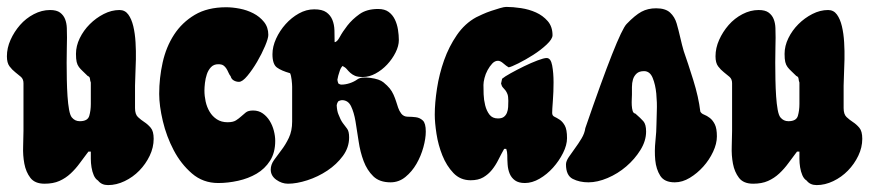

<svg xmlns="http://www.w3.org/2000/svg" viewBox="-32 -532 2525 556"><path d="M113 -503Q132 -503 142 -495.5Q152 -488 156.5 -476.5Q161 -465 161.5 -451Q162 -437 162 -423Q162 -413 161.5 -393.5Q161 -374 161 -350.5Q161 -327 161.5 -301.5Q162 -276 163.5 -253.5Q165 -231 168 -214.5Q171 -198 176 -192Q185 -181 199 -181Q222 -181 226.5 -196.5Q231 -212 231 -231V-293Q229 -298 228.5 -304Q228 -310 222 -312Q213 -321 207 -326.5Q201 -332 196.5 -338Q192 -344 190 -352.5Q188 -361 188 -376Q188 -399 199 -421.5Q210 -444 228 -462Q246 -480 268.5 -491.5Q291 -503 314 -503Q330 -503 339.5 -490Q349 -477 354 -456Q359 -435 360.5 -409.5Q362 -384 361.5 -360Q361 -336 360 -315.5Q359 -295 359 -284V-219Q359 -201 367.5 -193Q376 -185 386 -178.5Q396 -172 404.5 -162Q413 -152 413 -130Q413 -105 401.5 -81Q390 -57 371.5 -38Q353 -19 329 -7.5Q305 4 281 4Q262 4 252 -9Q244 -14 239.5 -24.5Q235 -35 233 -47.5Q231 -60 231 -72Q231 -84 231 -93H224Q211 -76 199 -59.5Q187 -43 172.5 -29.5Q158 -16 140 -8Q122 0 97 0Q69 0 56 -17Q43 -34 38.5 -58Q34 -82 35 -108Q36 -134 36 -153V-291Q36 -303 28.5 -309.5Q21 -316 12 -323Q3 -330 -4.5 -340Q-12 -350 -12 -369Q-12 -393 -1.5 -416.5Q9 -440 26 -459.5Q43 -479 66 -491Q89 -503 113 -503Z M623 -511Q641 -511 662 -507Q683 -503 701.5 -493.5Q720 -484 732.5 -468.5Q745 -453 745 -431Q745 -421 735.5 -398.5Q726 -376 712.5 -353Q699 -330 684.5 -312.5Q670 -295 660 -295Q652 -295 645 -299Q638 -303 636 -311Q632 -316 629.5 -322Q627 -328 623.5 -333.5Q620 -339 615 -342.5Q610 -346 600 -346Q587 -346 579 -337.5Q571 -329 567 -317Q563 -305 561.5 -292Q560 -279 560 -270Q560 -254 563.5 -238Q567 -222 575 -208.5Q583 -195 596 -186.5Q609 -178 627 -178Q643 -178 651.5 -183.5Q660 -189 666.5 -195Q673 -201 680 -206.5Q687 -212 701 -212Q717 -212 729 -203.5Q741 -195 749 -182Q757 -169 761 -153.5Q765 -138 765 -124Q765 -90 750 -66.5Q735 -43 711 -29Q687 -15 657.5 -8.5Q628 -2 600 -2Q556 -2 524 -29.5Q492 -57 471 -97Q450 -137 439.5 -181.5Q429 -226 429 -260Q429 -306 439 -351Q449 -396 472 -431.5Q495 -467 532 -489Q569 -511 623 -511Z M945 -301Q946 -294 948 -290Q950 -289 952 -288Q954 -287 957 -287Q968 -287 980.5 -291Q993 -295 1003.5 -302.5Q1014 -310 1040.5 -306.5Q1067 -303 1078.5 -293.5Q1090 -284 1096.5 -276Q1103 -268 1107.5 -258Q1112 -248 1115 -238.5Q1118 -229 1121 -220Q1124 -211 1130 -203Q1137 -194 1149 -194Q1161 -194 1172.5 -192.5Q1184 -191 1192.5 -183Q1201 -175 1201 -151Q1201 -131 1194 -105.5Q1187 -80 1174 -57.5Q1161 -35 1142 -19.5Q1123 -4 1099 -4Q1067 -4 1049 -21.5Q1031 -39 1021 -65.5Q1011 -92 1006.5 -123Q1002 -154 997.5 -180.5Q993 -207 984.5 -224.5Q976 -242 958 -242Q956 -242 953 -241Q950 -240 948 -239Q945 -235 944 -231.5Q943 -228 943 -227Q944 -210 948 -201Q954 -185 960.5 -176Q967 -167 973 -159.5Q979 -152 979 -134Q979 -105 961 -80.5Q943 -56 916 -38Q889 -20 858 -10Q827 0 802 0Q784 0 768 -11.5Q752 -23 752 -41Q752 -55 761.5 -68.5Q771 -82 783 -97.5Q795 -113 804.5 -133Q814 -153 814 -180V-281Q814 -288 812.5 -301Q811 -314 808 -320Q783 -327 770 -336.5Q757 -346 757 -375Q757 -397 767.5 -420Q778 -443 795 -462Q812 -481 833.5 -493Q855 -505 878 -505Q901 -505 913 -496.5Q925 -488 930.5 -474.5Q936 -461 936.5 -444Q937 -427 937 -410Q944 -410 952 -425Q960 -440 974 -458Q988 -476 1009 -491Q1030 -506 1063 -506Q1082 -506 1093.5 -497.5Q1105 -489 1111.5 -475.5Q1118 -462 1120.5 -446Q1123 -430 1123 -416Q1123 -399 1113.5 -380Q1104 -361 1089 -345Q1074 -329 1055.5 -319Q1037 -309 1019 -309Q1004 -309 996 -312.5Q988 -316 982.5 -321Q977 -326 972.5 -331.5Q968 -337 960 -341Q954 -335 951 -324Q947 -313 945 -301Z M1434 -512Q1453 -512 1476.5 -508.5Q1500 -505 1520 -496Q1540 -487 1554 -471Q1568 -455 1568 -430Q1568 -419 1551 -403Q1534 -387 1512 -373Q1490 -359 1469 -348.5Q1448 -338 1441 -337Q1434 -341 1425.5 -348.5Q1417 -356 1410 -356Q1401 -356 1393.5 -348Q1386 -340 1380 -329Q1374 -318 1371 -306Q1368 -294 1368 -286Q1368 -275 1368.5 -259Q1369 -243 1373 -227Q1377 -211 1385.5 -200Q1394 -189 1410 -189Q1421 -189 1427 -193.5Q1433 -198 1436 -205.5Q1439 -213 1439.5 -222Q1440 -231 1440 -240Q1440 -253 1437.5 -259.5Q1435 -266 1431.5 -270.5Q1428 -275 1424.5 -278.5Q1421 -282 1419 -290L1422 -304Q1429 -310 1447 -320Q1465 -330 1485.5 -340Q1506 -350 1524.5 -357Q1543 -364 1551 -364Q1563 -364 1567 -342.5Q1571 -321 1571 -293.5Q1571 -266 1569 -240Q1567 -214 1567 -205Q1567 -197 1573.5 -194Q1580 -191 1588.5 -185.5Q1597 -180 1603.5 -168.5Q1610 -157 1610 -132Q1610 -112 1598.5 -89Q1587 -66 1569.5 -46.5Q1552 -27 1530.5 -14.5Q1509 -2 1488 -2Q1470 -2 1459.5 -9.5Q1449 -17 1444 -29Q1439 -41 1438 -55.5Q1437 -70 1437 -83Q1437 -92 1434 -101H1428Q1419 -85 1411 -69Q1403 -53 1392.5 -40Q1382 -27 1367.5 -18.5Q1353 -10 1331 -10Q1301 -10 1281 -31Q1261 -52 1249 -82Q1237 -112 1232 -144.5Q1227 -177 1227 -200Q1227 -234 1233.5 -276Q1240 -318 1254 -357.5Q1268 -397 1291 -430.5Q1314 -464 1347 -482Q1353 -485 1365 -490.5Q1377 -496 1390.5 -500.5Q1404 -505 1416 -508.5Q1428 -512 1434 -512Z M1868 -508Q1895 -508 1908.5 -495.5Q1922 -483 1927.5 -464Q1933 -445 1938 -423Q1943 -401 1948 -384Q1960 -350 1975.5 -300.5Q1991 -251 1996 -209Q1999 -203 2007 -200Q2015 -197 2023.5 -190.5Q2032 -184 2038 -172Q2044 -160 2044 -137Q2044 -116 2033 -92.5Q2022 -69 2004.5 -49.5Q1987 -30 1965.5 -17Q1944 -4 1922 -4Q1892 -4 1880 -23Q1868 -42 1865.5 -68.5Q1863 -95 1866 -123.5Q1869 -152 1869 -172Q1869 -184 1870 -209.5Q1871 -235 1868.5 -261Q1866 -287 1858 -306.5Q1850 -326 1833 -326Q1819 -326 1811.5 -319Q1804 -312 1801 -302Q1798 -292 1798 -280Q1798 -268 1798 -258Q1798 -253 1797.5 -244.5Q1797 -236 1797.5 -227Q1798 -218 1800 -211Q1802 -204 1808 -203Q1823 -190 1831 -181Q1839 -172 1839 -151Q1839 -124 1822.5 -97.5Q1806 -71 1781.5 -50Q1757 -29 1727.5 -16.5Q1698 -4 1672 -4Q1646 -4 1626.5 -14Q1607 -24 1607 -56Q1607 -65 1615 -77Q1623 -89 1633 -102.5Q1643 -116 1652 -131Q1661 -146 1663 -161Q1758 -437 1782.5 -462.5Q1807 -488 1825.5 -498Q1844 -508 1868 -508Z M2165 -503Q2184 -503 2194 -495.5Q2204 -488 2208.5 -476.5Q2213 -465 2213.5 -451Q2214 -437 2214 -423Q2214 -413 2213.5 -393.5Q2213 -374 2213 -350.5Q2213 -327 2213.5 -301.5Q2214 -276 2215.5 -253.5Q2217 -231 2220 -214.5Q2223 -198 2228 -192Q2237 -181 2251 -181Q2274 -181 2278.5 -196.5Q2283 -212 2283 -231V-293Q2281 -298 2280.5 -304Q2280 -310 2274 -312Q2265 -321 2259 -326.5Q2253 -332 2248.5 -338Q2244 -344 2242 -352.5Q2240 -361 2240 -376Q2240 -399 2251 -421.5Q2262 -444 2280 -462Q2298 -480 2320.5 -491.5Q2343 -503 2366 -503Q2382 -503 2391.5 -490Q2401 -477 2406 -456Q2411 -435 2412.5 -409.5Q2414 -384 2413.5 -360Q2413 -336 2412 -315.5Q2411 -295 2411 -284V-219Q2411 -201 2419.5 -193Q2428 -185 2438 -178.5Q2448 -172 2456.5 -162Q2465 -152 2465 -130Q2465 -105 2453.5 -81Q2442 -57 2423.5 -38Q2405 -19 2381 -7.5Q2357 4 2333 4Q2314 4 2304 -9Q2296 -14 2291.5 -24.5Q2287 -35 2285 -47.5Q2283 -60 2283 -72Q2283 -84 2283 -93H2276Q2263 -76 2251 -59.5Q2239 -43 2224.5 -29.5Q2210 -16 2192 -8Q2174 0 2149 0Q2121 0 2108 -17Q2095 -34 2090.5 -58Q2086 -82 2087 -108Q2088 -134 2088 -153V-291Q2088 -303 2080.5 -309.5Q2073 -316 2064 -323Q2055 -330 2047.5 -340Q2040 -350 2040 -369Q2040 -393 2050.5 -416.5Q2061 -440 2078 -459.5Q2095 -479 2118 -491Q2141 -503 2165 -503Z"/></svg>

Font: r_Neptun CAT
Style: Regular
Weight: 400
Foundry: Peter Wiegel, CAT-Fonts
Version: Version 1.000;June 8, 2024;FontCreator 14.0.0.2814 32-bit